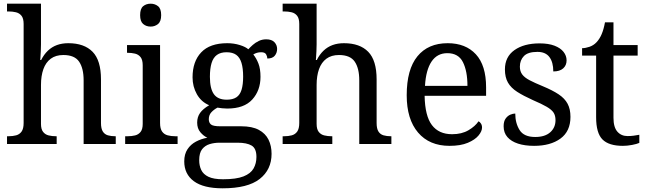

<svg xmlns="http://www.w3.org/2000/svg" viewBox="-20 -780 3506 1040"><path d="M18 0V-42H26Q49 -42 67.5 -47Q86 -52 97 -67.5Q108 -83 108 -114V-650Q108 -680 96.5 -694.5Q85 -709 66.5 -713.5Q48 -718 26 -718H18V-760H202V-540Q202 -522 201 -502.5Q200 -483 199 -469Q198 -455 198 -455H203Q218 -485 239.5 -505.5Q261 -526 288.5 -536Q316 -546 350 -546Q436 -546 481.5 -499.5Q527 -453 527 -350V-114Q527 -83 537 -67.5Q547 -52 564.5 -47Q582 -42 604 -42H607V0H433V-345Q433 -410 408.5 -446Q384 -482 323 -482Q282 -482 255 -462Q228 -442 215 -405.5Q202 -369 202 -320V-109Q202 -80 213.5 -65.5Q225 -51 243.5 -46.5Q262 -42 284 -42H287V0Z M658 0V-42H671Q693 -42 711.5 -46.5Q730 -51 741.5 -65.5Q753 -80 753 -109V-426Q753 -456 741.5 -470.5Q730 -485 711.5 -489.5Q693 -494 671 -494H668V-536H847V-114Q847 -83 858 -67.5Q869 -52 888 -47Q907 -42 929 -42H942V0ZM796 -636Q772 -636 755.5 -650Q739 -664 739 -698Q739 -733 755.5 -746.5Q772 -760 796 -760Q819 -760 836 -746.5Q853 -733 853 -698Q853 -664 836 -650Q819 -636 796 -636Z M1186 240Q1082 240 1030 201.5Q978 163 978 94Q978 55 995.5 28.5Q1013 2 1041.5 -13Q1070 -28 1103 -34Q1083 -43 1065.5 -63.5Q1048 -84 1048 -116Q1048 -146 1063.5 -168Q1079 -190 1113 -210Q1070 -228 1046.5 -269.5Q1023 -311 1023 -361Q1023 -447 1070 -496.5Q1117 -546 1211 -546Q1247 -546 1279 -536Q1311 -526 1325 -513Q1335 -524 1349 -536.5Q1363 -549 1381.5 -558Q1400 -567 1422 -567Q1452 -567 1466.5 -551.5Q1481 -536 1481 -515Q1481 -494 1468.5 -478.5Q1456 -463 1428 -463Q1428 -474 1421.5 -485.5Q1415 -497 1395 -497Q1382 -497 1372 -494Q1362 -491 1352 -485Q1369 -464 1380 -435.5Q1391 -407 1391 -364Q1391 -290 1346.5 -241Q1302 -192 1211 -192Q1199 -192 1183.5 -193.5Q1168 -195 1158 -197Q1139 -187 1125 -172Q1111 -157 1111 -134Q1111 -116 1122.5 -106Q1134 -96 1173 -96H1286Q1346 -96 1382 -76.5Q1418 -57 1434.5 -23.5Q1451 10 1451 53Q1451 139 1386.5 189.5Q1322 240 1186 240ZM1188 191Q1260 191 1299 175.5Q1338 160 1353.5 132.5Q1369 105 1369 70Q1369 24 1343 8.5Q1317 -7 1267 -7H1169Q1141 -7 1116 0.5Q1091 8 1075 28Q1059 48 1059 88Q1059 117 1070 140.5Q1081 164 1109 177.5Q1137 191 1188 191ZM1208 -240Q1241 -240 1260.5 -253Q1280 -266 1288.5 -294Q1297 -322 1297 -365Q1297 -410 1288 -439.5Q1279 -469 1259.5 -483Q1240 -497 1207 -497Q1175 -497 1155 -482.5Q1135 -468 1126 -438.5Q1117 -409 1117 -364Q1117 -300 1138.5 -270Q1160 -240 1208 -240Z M1511 0V-42H1519Q1542 -42 1560.5 -47Q1579 -52 1590 -67.5Q1601 -83 1601 -114V-650Q1601 -680 1589.5 -694.5Q1578 -709 1559.5 -713.5Q1541 -718 1519 -718H1511V-760H1695V-540Q1695 -522 1694 -502.5Q1693 -483 1692 -469Q1691 -455 1691 -455H1696Q1711 -485 1732.5 -505.5Q1754 -526 1781.5 -536Q1809 -546 1843 -546Q1929 -546 1974.5 -499.5Q2020 -453 2020 -350V-114Q2020 -83 2030 -67.5Q2040 -52 2057.5 -47Q2075 -42 2097 -42H2100V0H1926V-345Q1926 -410 1901.5 -446Q1877 -482 1816 -482Q1775 -482 1748 -462Q1721 -442 1708 -405.5Q1695 -369 1695 -320V-109Q1695 -80 1706.5 -65.5Q1718 -51 1736.5 -46.5Q1755 -42 1777 -42H1780V0Z M2415 10Q2306 10 2244.5 -62Q2183 -134 2183 -264Q2183 -404 2241 -475Q2299 -546 2405 -546Q2502 -546 2557.5 -486Q2613 -426 2613 -307V-261H2280Q2282 -152 2319.5 -102.5Q2357 -53 2429 -53Q2481 -53 2517.5 -74.5Q2554 -96 2572 -123Q2579 -120 2585 -111Q2591 -102 2591 -89Q2591 -69 2572 -46Q2553 -23 2514 -6.5Q2475 10 2415 10ZM2512 -315Q2512 -395 2487.5 -443.5Q2463 -492 2403 -492Q2348 -492 2317.5 -446.5Q2287 -401 2282 -315Z M2873 10Q2823 10 2786 -2Q2749 -14 2728.5 -37.5Q2708 -61 2708 -96Q2708 -123 2719 -138Q2730 -153 2744.5 -159Q2759 -165 2771 -165Q2771 -113 2794.5 -75.5Q2818 -38 2879 -38Q2932 -38 2960.5 -63.5Q2989 -89 2989 -129Q2989 -154 2978.5 -170Q2968 -186 2941.5 -201.5Q2915 -217 2866 -238Q2815 -261 2781.5 -282.5Q2748 -304 2731.5 -332.5Q2715 -361 2715 -404Q2715 -472 2766.5 -508.5Q2818 -545 2903 -545Q2951 -545 2983.5 -532.5Q3016 -520 3032.5 -499Q3049 -478 3049 -453Q3049 -426 3030.5 -409.5Q3012 -393 2977 -393Q2977 -443 2956 -471Q2935 -499 2891 -499Q2840 -499 2818 -476.5Q2796 -454 2796 -419Q2796 -394 2808.5 -377Q2821 -360 2848.5 -345.5Q2876 -331 2920 -313Q2973 -291 3006 -269Q3039 -247 3054.5 -218Q3070 -189 3070 -147Q3070 -69 3016 -29.5Q2962 10 2873 10Z M3354 10Q3278 10 3243.5 -24.5Q3209 -59 3209 -145V-479H3133V-519Q3151 -519 3173 -526.5Q3195 -534 3211 -551Q3228 -569 3239 -595Q3250 -621 3257 -659H3303V-536H3434V-479H3303V-142Q3303 -91 3324 -67Q3345 -43 3379 -43Q3397 -43 3412 -45Q3427 -47 3443 -50V-6Q3430 0 3404 5Q3378 10 3354 10Z"/></svg>

Font: Noto Serif Tamil
Style: Italic
Weight: 400
Italic angle: -12°
Designer: Indian Type Foundry, Tom Grace, and the Monotype Design Team
Foundry: Monotype Imaging Inc.
Version: Version 2.003